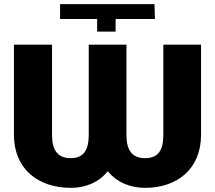

<svg xmlns="http://www.w3.org/2000/svg" viewBox="-20 -905 1046 935"><path d="M453.1 -812.5V-751H543V-812.5H734.4L732.4 -884.8H272.5V-812.5ZM412.1 -687.5V-248C412.1 -173.8 386.7 -134.8 325.2 -134.8C258.8 -134.8 233.4 -175.8 233.4 -248V-687.5H47.9V-248C47.9 -83 165 9.8 325.2 9.8C398.4 9.8 462.4 -18.1 504.9 -71.3C547.9 -18.1 612.8 9.8 686.5 9.8C843.8 9.8 959 -83 959 -248V-687.5H775.4V-248C775.4 -173.8 751 -134.8 686.5 -134.8C623 -134.8 595.7 -173.8 595.7 -248V-687.5Z"/></svg>

Font: Pretendard Black
Style: Regular
Weight: 900
Designer: Base glyphs from Inter by Rasmus Andersson; Hangeul glyphs from Noto Sans CJK(Source Han Sans) by Jang Soo-young and Kan
Foundry: Kil Hyung-jin
Version: Version 1.309;Glyphs 3.2 (3225)